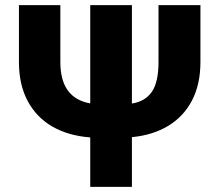

<svg xmlns="http://www.w3.org/2000/svg" viewBox="-20 -727 853 747"><path d="M759.8 -707V-485.4Q759.8 -399.4 727.3 -336.7Q694.8 -273.9 634.8 -237.5Q574.7 -201.2 493.2 -193.4V0H331.1V-192.4Q246.1 -198.7 183.8 -234.6Q121.6 -270.5 87.6 -334.2Q53.7 -397.9 53.7 -485.4V-707H214.8V-485.4Q214.8 -345.2 331.1 -324.7V-707H493.2V-324.2Q545.4 -332.5 571 -370.1Q596.7 -407.7 596.7 -485.4V-707Z"/></svg>

Font: Pretendard GOV ExtraBold
Style: Regular
Weight: 800
Designer: Base glyphs from Inter by Rasmus Andersson; Hangeul glyphs from Noto Sans CJK(Source Han Sans) by Jang Soo-young and Kan
Foundry: Kil Hyung-jin
Version: Version 1.309